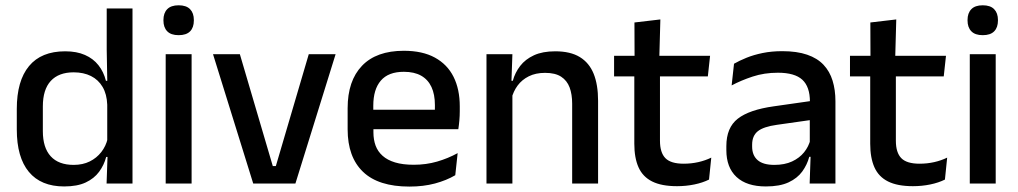

<svg xmlns="http://www.w3.org/2000/svg" viewBox="-20 -694 3848 726"><path d="M222.5 11Q135 11 89.2 -44Q43.5 -99 43.5 -204.5V-282Q43.5 -388.5 89.8 -444.2Q136 -500 226.5 -500Q270 -500 301.2 -486.2Q332.5 -472.5 352.2 -447.5Q372 -422.5 380.5 -388.5H413L385.5 -298Q384 -338 368 -365.2Q352 -392.5 324 -406.5Q296 -420.5 258.5 -420.5Q202 -420.5 172 -388Q142 -355.5 142 -291.5V-198Q142 -135.5 171.8 -103Q201.5 -70.5 258.5 -70.5Q293 -70.5 319.2 -83.5Q345.5 -96.5 363 -119Q380.5 -141.5 387 -169.5L410 -100.5H381.5Q373.5 -70 354.8 -44.5Q336 -19 304 -4Q272 11 222.5 11ZM383 0 387 -114.5 385.5 -145.5V-348.5L386 -367.5L383.5 -506V-662H481V0Z M606.5 0V-489H704.5V0ZM655.5 -561Q626.5 -561 612.2 -575.8Q598 -590.5 598 -616.5V-618.5Q598 -644.5 612.2 -659.2Q626.5 -674 655.5 -674Q684.5 -674 698.8 -659.2Q713 -644.5 713 -618.5V-616.5Q713 -590 698.8 -575.5Q684.5 -561 655.5 -561Z M1023 -66 1147.5 -489H1249L1097 0H937.5L785.5 -489H887L1011.5 -66Z M1528 11.5Q1411 11.5 1352.8 -44.2Q1294.5 -100 1294.5 -205V-285Q1294.5 -388.5 1348.8 -445.2Q1403 -502 1507 -502Q1577.5 -502 1624.5 -476.2Q1671.5 -450.5 1695 -403.5Q1718.5 -356.5 1718.5 -292V-273.5Q1718.5 -256.5 1717 -239Q1715.5 -221.5 1713 -205.5H1623Q1624 -231.5 1624.2 -254.5Q1624.5 -277.5 1624.5 -296.5Q1624.5 -337 1611.5 -365Q1598.5 -393 1572.5 -407.8Q1546.5 -422.5 1507 -422.5Q1448.5 -422.5 1420 -389.2Q1391.5 -356 1391.5 -294.5V-248.5L1392 -237V-193.5Q1392 -166 1400.2 -143.5Q1408.5 -121 1426.8 -104.8Q1445 -88.5 1474 -79.8Q1503 -71 1544.5 -71Q1591.5 -71 1632.8 -83Q1674 -95 1710.5 -115L1701.5 -31.5Q1668.5 -12 1624.8 -0.2Q1581 11.5 1528 11.5ZM1346.5 -205.5V-279H1693V-205.5Z M2143.5 0V-302Q2143.5 -337.5 2133.8 -363.5Q2124 -389.5 2101.8 -404Q2079.5 -418.5 2041 -418.5Q2005.5 -418.5 1979.5 -405.5Q1953.5 -392.5 1937.2 -370.5Q1921 -348.5 1914 -320.5L1898 -388.5H1919Q1927.5 -419.5 1947 -444.8Q1966.5 -470 1999 -485Q2031.5 -500 2079.5 -500Q2137 -500 2172.5 -478.2Q2208 -456.5 2224.8 -415Q2241.5 -373.5 2241.5 -313V0ZM1819.5 0V-489H1917.5L1913.5 -374.5L1917.5 -368.5V0Z M2540 10Q2481.5 10 2446 -7.8Q2410.5 -25.5 2394.5 -61.2Q2378.5 -97 2378.5 -150.5V-449.5H2475.5V-162Q2475.5 -117 2496 -96Q2516.5 -75 2565 -75Q2594 -75 2620.5 -81Q2647 -87 2669.5 -98L2661 -15Q2637 -3 2605.5 3.5Q2574 10 2540 10ZM2302 -405V-483H2665L2656.5 -405ZM2379.5 -474.5 2379 -609 2477 -620.5 2473 -474.5Z M3041.5 0 3045.5 -116 3042 -131V-285L3042.5 -309.5Q3042.5 -366 3013.8 -392.5Q2985 -419 2921.5 -419Q2870 -419 2826 -404.5Q2782 -390 2746.5 -371L2755.5 -453Q2775.5 -464.5 2802.5 -475.5Q2829.5 -486.5 2863.5 -493.5Q2897.5 -500.5 2938 -500.5Q2993.5 -500.5 3032 -487.2Q3070.5 -474 3094 -449Q3117.5 -424 3128.2 -389Q3139 -354 3139 -311V0ZM2876 11Q2803.5 11 2765 -24.8Q2726.5 -60.5 2726.5 -126.5V-141.5Q2726.5 -211.5 2769.8 -245.2Q2813 -279 2906 -292L3053 -313L3058.5 -242L2917.5 -222Q2867 -215 2845.5 -197.8Q2824 -180.5 2824 -147V-140Q2824 -106.5 2844.8 -88.5Q2865.5 -70.5 2908 -70.5Q2947 -70.5 2975 -83.5Q3003 -96.5 3020.5 -118.2Q3038 -140 3044.5 -166.5L3058 -101H3040Q3032 -71 3013.5 -45.5Q2995 -20 2961.8 -4.5Q2928.5 11 2876 11Z M3432 10Q3373.5 10 3338 -7.8Q3302.5 -25.5 3286.5 -61.2Q3270.5 -97 3270.5 -150.5V-449.5H3367.5V-162Q3367.5 -117 3388 -96Q3408.5 -75 3457 -75Q3486 -75 3512.5 -81Q3539 -87 3561.5 -98L3553 -15Q3529 -3 3497.5 3.5Q3466 10 3432 10ZM3194 -405V-483H3557L3548.5 -405ZM3271.5 -474.5 3271 -609 3369 -620.5 3365 -474.5Z M3647 0V-489H3745V0ZM3696 -561Q3667 -561 3652.8 -575.8Q3638.5 -590.5 3638.5 -616.5V-618.5Q3638.5 -644.5 3652.8 -659.2Q3667 -674 3696 -674Q3725 -674 3739.2 -659.2Q3753.5 -644.5 3753.5 -618.5V-616.5Q3753.5 -590 3739.2 -575.5Q3725 -561 3696 -561Z"/></svg>

Font: Anek Gurmukhi Medium Medium
Style: Regular
Weight: 500
Version: Version 1.003